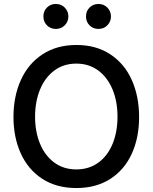

<svg xmlns="http://www.w3.org/2000/svg" viewBox="-20 -942 772 969"><path d="M48 -352Q48 -455 85 -537.5Q122 -620 194 -667.5Q266 -715 366 -715Q465 -715 536.5 -668Q608 -621 645 -538.5Q682 -456 682 -351Q682 -247 645 -166Q608 -85 536.5 -39Q465 7 366 7Q265 7 193.5 -39.5Q122 -86 85 -167.5Q48 -249 48 -352ZM573 -353Q573 -430 548 -490.5Q523 -551 476 -586Q429 -621 365 -621Q301 -621 254 -586Q207 -551 182 -490Q157 -429 157 -353Q157 -277 182 -216.5Q207 -156 254 -121.5Q301 -87 365 -87Q429 -87 476 -121Q523 -155 548 -215.5Q573 -276 573 -353ZM414 -859Q414 -886 432 -904Q450 -922 477 -922Q504 -922 522 -903.5Q540 -885 540 -859Q540 -833 522 -814.5Q504 -796 477 -796Q450 -796 432 -814Q414 -832 414 -859ZM199 -859Q199 -886 217 -904Q235 -922 262 -922Q289 -922 307 -903.5Q325 -885 325 -859Q325 -833 307 -814.5Q289 -796 262 -796Q235 -796 217 -814Q199 -832 199 -859Z"/></svg>

Font: Be Vietnam Medium
Style: Regular
Weight: 500
Designer: Gabriel Lam
Foundry: TypeRant
Version: Version 4.000